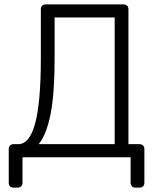

<svg xmlns="http://www.w3.org/2000/svg" viewBox="-20 -720 716 879"><path d="M42 139Q32 139 26 133Q20 127 20 117V-38Q20 -48 26 -54Q32 -60 42 -60H65Q88 -60 107 -81.5Q126 -103 139.5 -150Q153 -197 160 -273Q167 -349 167 -457V-678Q167 -688 173 -694Q179 -700 189 -700H545Q556 -700 562 -694Q568 -688 568 -677V-60H618Q629 -60 635 -54Q641 -48 641 -38V117Q641 127 635 133Q629 139 618 139H600Q590 139 584 133Q578 127 578 117V0H83V117Q83 127 77 133Q71 139 60 139ZM157 -60H505V-640H230V-449Q230 -291 211.5 -197.5Q193 -104 157 -60Z"/></svg>

Font: Rubik Light
Style: Regular
Weight: 300
Designer: Hubert and Fischer
Foundry: Hubert and Fischer
Version: Version 2.300;gftools[0.9.30]